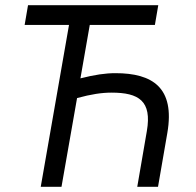

<svg xmlns="http://www.w3.org/2000/svg" viewBox="-20 -720 755 740"><path d="M546 -215 509 0H589L625 -208C655 -383 567 -438 425 -438C386 -438 345 -432 290 -418L326 -624H577L590 -700H88L75 -624H246L137 0H217L277 -342C332 -357 372 -363 410 -363C515 -363 566 -331 546 -215Z"/></svg>

Font: Fixel Display 20240404
Style: Italic
Weight: 400
Italic angle: -10°
Designer: AlfaBravo + MacPaw
Foundry: Kyrylo Tkachov, Marchela Mozhyna, Serhii Makarenko, Maria Weinstein, Zakhar Kryvoshyya
Version: Version 1.211;Glyphs 3.2 (3225)